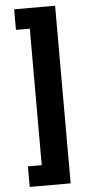

<svg xmlns="http://www.w3.org/2000/svg" viewBox="-60 -795 454 967"><g transform="rotate(-5 167.0 -311.0)"><path d="M50 -760V-656H120V34H50V138H257V-760Z"/></g></svg>

Font: IBM Plex Thai Looped
Style: Bold
Weight: 700
Designer: Mike Abbink, Paul van der Laan, Pieter van Rosmalen, Ben Mitchell, Mark Frömberg
Foundry: Bold Monday
Version: Version 1.0